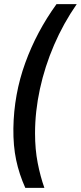

<svg xmlns="http://www.w3.org/2000/svg" viewBox="-20 -770 390 926"><path d="M102 136Q72.5 70.5 58 2Q43.5 -66.5 44.5 -151Q47 -315.5 101.8 -466.5Q156.5 -617.5 252.5 -750H350Q285.5 -657 240.8 -553Q196 -449 172.5 -340.8Q149 -232.5 149 -127Q149 -49.5 161.8 15.8Q174.5 81 194 136Z"/></svg>

Font: Cabin Condensed SemiBold
Style: Italic
Weight: 600
Width: 3
Italic angle: -10°
Designer: Pablo Impallari
Foundry: Pablo Impallari. http://www.impallari.com Igino Marini. http://www.ikern.com
Version: Version 3.001; ttfautohint (v1.8.3)